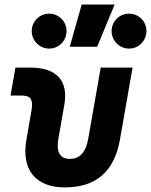

<svg xmlns="http://www.w3.org/2000/svg" viewBox="-20 -815 665 845"><path d="M265.1 9.8C402.3 9.8 482.9 -59.6 507.8 -200.2L563.5 -517.6H423.3L368.2 -204.1C357.9 -145.5 332 -115.7 287.1 -115.7C244.6 -115.7 226.6 -145.5 236.8 -204.1L262.7 -351.6C282.2 -460.4 230 -517.6 111.3 -517.6H47.9L26.4 -394.5H75.7C115.7 -394.5 127 -376.5 118.2 -326.2L96.2 -200.2C73.2 -68.4 136.2 9.8 265.1 9.8ZM287.1 -609.4H407.7L484.4 -794.9H339.4ZM547.9 -601.1C590.3 -601.1 624.5 -635.7 624.5 -678.2C624.5 -721.2 590.3 -754.9 547.9 -754.9C505.4 -754.9 471.2 -721.2 471.2 -678.2C471.2 -635.7 505.4 -601.1 547.9 -601.1ZM196.3 -601.1C238.8 -601.1 272.9 -635.7 272.9 -678.2C272.9 -721.2 238.8 -754.9 196.3 -754.9C154.3 -754.9 119.6 -721.2 119.6 -678.2C119.6 -635.7 154.3 -601.1 196.3 -601.1Z"/></svg>

Font: Cascadia Mono PL
Style: Bold Italic
Weight: 700
Italic angle: -10°
Monospace: yes
Designer: Aaron Bell
Foundry: Saja Typeworks
Version: Version 2404.023